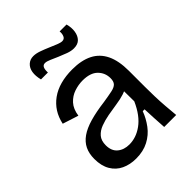

<svg xmlns="http://www.w3.org/2000/svg" viewBox="-205 -832 962 962"><g transform="rotate(-45 276.5 -351.0)"><path d="M197 13Q154 13 120 -3Q86 -19 66.5 -52Q47 -85 47 -134Q47 -172 60.5 -200Q74 -228 102.5 -248Q131 -268 176 -281Q221 -294 284 -302Q322 -308 346 -313Q370 -318 380.5 -329Q391 -340 391 -363Q391 -401 364.5 -427.5Q338 -454 283 -454Q254 -454 224 -444Q194 -434 172 -410Q150 -386 144 -344L60 -371Q68 -409 86.5 -438Q105 -467 134 -488Q163 -509 201.5 -519.5Q240 -530 286 -530Q351 -530 394.5 -508Q438 -486 460 -440.5Q482 -395 482 -324V-211Q482 -179 483 -142.5Q484 -106 487 -69Q490 -32 493 0H408Q406 -33 404 -66Q402 -99 401 -132H388Q374 -94 349 -60.5Q324 -27 286 -7Q248 13 197 13ZM223 -61Q246 -61 269 -68.5Q292 -76 315 -92.5Q338 -109 357.5 -135Q377 -161 393 -197L392 -291L419 -287Q403 -271 376.5 -262.5Q350 -254 318 -249.5Q286 -245 254 -239Q222 -233 195.5 -223Q169 -213 152.5 -194Q136 -175 136 -142Q136 -102 160.5 -81.5Q185 -61 223 -61ZM367 -598Q348 -598 326 -606Q304 -614 282 -623.5Q260 -633 242 -641Q224 -649 212 -649Q199 -649 193.5 -638Q188 -627 189 -605H140Q132 -637 136 -661.5Q140 -686 156 -700.5Q172 -715 195 -715Q214 -715 236.5 -707Q259 -699 281 -689.5Q303 -680 321.5 -672.5Q340 -665 351 -665Q366 -665 372 -678.5Q378 -692 376 -709H425Q433 -680 429 -654.5Q425 -629 410 -613.5Q395 -598 367 -598Z"/></g></svg>

Font: Bricolage Grotesque 20pt
Style: Regular
Weight: 400
Version: Version 1.001;gftools[0.9.33.dev8+g029e19f]